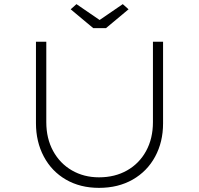

<svg xmlns="http://www.w3.org/2000/svg" viewBox="-20 -902 963 929"><path d="M459 7Q368 7 299 -33Q230 -73 192 -144.5Q154 -216 154 -306V-700H204V-311Q204 -232 237 -171.5Q270 -111 328 -77.5Q386 -44 459 -44Q536 -44 595 -77.5Q654 -111 687 -171.5Q720 -232 720 -311V-700H769V-305Q769 -215 730.5 -144Q692 -73 622 -33Q552 7 459 7ZM431 -766 322 -857 350 -882 477 -795H447L574 -882L602 -857L493 -766Z"/></svg>

Font: Lexend Giga ExtraLight
Style: Regular
Weight: 250
Version: Version 1.007